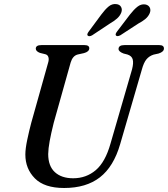

<svg xmlns="http://www.w3.org/2000/svg" viewBox="-20 -925 838 958"><path d="M531.5 -209 639 -579.5Q647 -611 642.2 -628.5Q637.5 -646 616 -653L596.5 -658Q571.5 -667.5 571.5 -680.5Q571.5 -700 601 -700H774.5Q798 -700 798 -683Q798 -666.5 771.5 -658L746.5 -652.5Q724.5 -645.5 710.8 -629Q697 -612.5 687.5 -577L579.5 -205.5Q547 -93.5 478.5 -40.2Q410 13 300 13Q201.5 13 154 -35Q106.5 -83 106.5 -154Q106.5 -183 116 -228Q125.5 -273 136 -312.5L220.5 -613.5Q225 -628 221.5 -639.8Q218 -651.5 206 -654.5L179.5 -661Q158.5 -669 158.5 -682.5Q159 -700 186.5 -700H401.5Q425.5 -700 425.5 -684Q425 -667 399 -660L367.5 -653Q342.5 -646.5 332.5 -613L248 -312Q234.5 -258 227.8 -220.8Q221 -183.5 220.5 -156.5Q220.5 -96.5 253.8 -66Q287 -35.5 345 -35.5Q410 -35.5 457.8 -76Q505.5 -116.5 531.5 -209ZM485.5 -852.5Q504 -877.5 521.5 -892.2Q539 -907 560 -904.5Q577 -903 584 -890.5Q591 -878 585 -862Q578.5 -845.5 564.2 -832.8Q550 -820 529 -808L440 -749Q425 -740.5 417.5 -747.5Q412 -753.5 423 -768ZM628.5 -852.5Q648 -877.5 665.8 -891.5Q683.5 -905.5 704 -903Q721 -900 727.2 -887.5Q733.5 -875 727 -859Q720 -842.5 705.2 -830.2Q690.5 -818 669.5 -807L580.5 -749Q564.5 -741 558.5 -748Q553.5 -754 564.5 -768.5Z"/></svg>

Font: Fraunces 9pt
Style: Italic
Weight: 400
Italic angle: -16°
Version: Version 1.000;[b76b70a41]